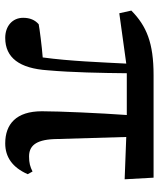

<svg xmlns="http://www.w3.org/2000/svg" viewBox="42 -620 594 717"><g transform="rotate(90 338.5 -261.0)"><path d="M491 -436 649 -430 643 -538H260C140 -538 77 -512 19 -455L29 -410L217 -436C212 -341 208 -227 194 -124C154 -121 84 -112 70 -109C54 -95 46 -76 46 -51C46 -10 78 16 121 16C195 16 235 -37 242 -143C250 -232 252 -343 253 -438H409C402 -341 395 -187 395 -121C395 -25 443 16 515 16C566 16 605 -11 630 -68L620 -86C602 -77 588 -73 564 -73C526 -73 502 -96 499 -166Z"/></g></svg>

Font: Noto Serif CJK JP
Style: Bold
Weight: 700
Designer: Ryoko NISHIZUKA 西塚涼子 (kana & ideographs); Frank Grießhammer (Latin, Greek & Cyrillic); Wenlong ZHANG 张文龙 (bopomofo); San
Foundry: Adobe Systems Incorporated
Version: Version 1.000;PS 1;hotconv 16.6.53;makeotf.lib2.5.65590